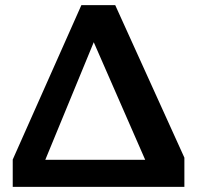

<svg xmlns="http://www.w3.org/2000/svg" viewBox="-20 -731 773 751"><path d="M157.2 -106H547.9L346.7 -565.9ZM29.8 0V-106.9L298.3 -710.9H430.7L701.2 -114.3V0Z"/></svg>

Font: Ride
Style: Bold
Weight: 700
Version: Version 3.000